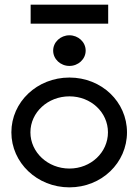

<svg xmlns="http://www.w3.org/2000/svg" viewBox="-20 -796 596 827"><path d="M112 -776V-694H446V-776ZM279 -512C317 -512 349 -541 349 -578C349 -615 317 -644 279 -644C241 -644 209 -615 209 -578C209 -541 241 -512 279 -512ZM279 -381C372 -381 445 -312 445 -226C445 -140 372 -70 279 -70C186 -70 111 -140 111 -226C111 -312 186 -381 279 -381ZM279 11C418 11 527 -95 527 -226C527 -357 418 -462 279 -462C140 -462 29 -357 29 -226C29 -95 140 11 279 11Z"/></svg>

Font: Charger
Style: Bd
Weight: 400
Designer: Jasper
Foundry: Cannot Into Space Fonts
Version: Version 0.98